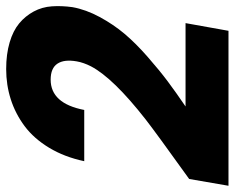

<svg xmlns="http://www.w3.org/2000/svg" viewBox="-99 -681 760 622"><g transform="rotate(-90 281.0 -370.0)"><path d="M-9.8 -9.8 12.2 -137.2Q162.6 -245.1 204.6 -277.8Q338.9 -382.8 377 -455.1Q389.2 -479 393.1 -501Q400.4 -542 385.7 -564Q371.1 -585.9 334 -585.9Q256.8 -585.9 235.8 -477.1H69.8Q83.5 -541.5 113.3 -590.8Q143.1 -640.1 183.3 -670.2Q223.6 -700.2 270.3 -715.1Q316.9 -730 368.2 -730Q416.5 -730 454.6 -718.8Q492.7 -707.5 516.4 -687.7Q540 -668 554.7 -640.9Q569.3 -613.8 571.5 -582Q573.7 -550.3 568.8 -515.1Q561 -471.7 536.9 -427Q512.7 -382.3 482.4 -346.4Q452.1 -310.5 408.4 -272.2Q364.7 -233.9 328.9 -207Q293 -180.2 247.1 -148.9H517.1L492.2 -9.8Z"/></g></svg>

Font: Poppins
Style: Bold Italic
Weight: 700
Italic angle: -10°
Designer: Ninad Kale (Devanagari), Jonny Pinhorn (Latin)
Foundry: Indian Type Foundry
Version: Version 3.200;PS 1.000;hotconv 16.6.54;makeotf.lib2.5.65590